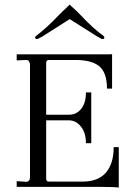

<svg xmlns="http://www.w3.org/2000/svg" viewBox="-20 -842 599 865"><path d="M55.2 -25.9 97.2 -22.9Q115.2 -22.9 115.2 -44.9V-550.8Q115.2 -558.1 109.9 -566.9Q103.5 -573.2 95.2 -571.8L55.2 -569.8V-597.2H467.8Q482.9 -597.2 484.9 -598.1V-442.9H461.9Q461.9 -512.2 429.2 -542Q395 -571.8 319.8 -571.8H200.2Q188 -571.8 188 -558.1V-325.2H291Q325.2 -325.2 346.2 -352.1Q367.2 -378.9 367.2 -425.8H391.1V-196.8H367.2Q367.2 -243.2 345.2 -271Q322.3 -299.8 291 -299.8H188V-37.1Q188 -23.9 200.2 -23.9H353Q421.4 -23.9 457 -64Q492.2 -105 492.2 -179.2H515.1V2.9Q492.2 0 431.2 0H55.2ZM450.2 -673.8Q450.2 -666 441.9 -666Q437.5 -666 417 -678.2L293.9 -755.9L171.9 -678.2Q151.4 -666 146 -666Q138.2 -666 138.2 -673.8Q138.2 -676.8 146 -683.1Q147.5 -684.1 153.1 -688.5Q158.7 -692.9 162.1 -695.8Q189.5 -717.8 217.8 -746.1L241.2 -770L265.1 -793.9Q293.9 -820.3 293.9 -821.8Q293 -821.8 306.2 -809.6Q312.5 -803.7 323.2 -793.9L347.2 -770L370.1 -746.1Q398.4 -717.8 425.8 -695.8Q429.2 -693.4 435.1 -689Q440.9 -684.6 442.9 -683.1Q450.2 -677.2 450.2 -673.8Z"/></svg>

Font: Unna Light
Style: Regular
Weight: 300
Designer: Jorge de Buen Unna
Foundry: Omnibus-Type
Version: Version 2.007;PS 002.007;hotconv 1.0.88;makeotf.lib2.5.64775